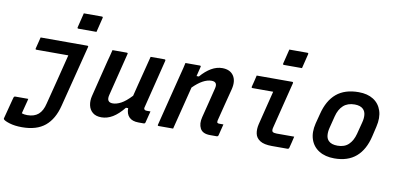

<svg xmlns="http://www.w3.org/2000/svg" viewBox="-101 -1064 3187 1542"><g transform="rotate(10 1492.5 -293.5)"><path d="M163 -536H543Q555 -536 551 -525Q520 -401 488 -276.5Q456 -152 424 -25Q396 87 327.5 143.5Q259 200 140 200Q81 200 38.5 187Q-4 174 -13 162Q-16 158 -14 153Q-8 130 -0.5 101.5Q7 73 14 45.5Q21 18 26 -0.5Q31 -19 32 -22Q35 -33 45 -33H151L147 -15Q139 18 131 46.5Q123 75 120 90Q138 97 165 97Q222 97 255.5 68Q289 39 303 -22Q330 -125 355.5 -227.5Q381 -330 407 -433H148Q136 -433 140 -444Q145 -467 151.5 -490Q158 -513 163 -536ZM471 -787H618Q629 -787 626 -776L597 -658H450Q439 -658 442 -669Z M749 -536H865Q877 -536 873 -525Q851 -437 829.5 -350.5Q808 -264 786 -176Q771 -115 825 -115Q855 -115 891.5 -134Q928 -153 976 -204Q988 -255 1001 -304.5Q1014 -354 1028 -410Q1042 -466 1060 -536H1173Q1184 -536 1181 -524Q1157 -427 1131.5 -324.5Q1106 -222 1084 -134Q1078 -116 1086 -110Q1091 -104 1104 -104H1135Q1129 -81 1123 -57Q1117 -33 1111 -10Q1108 0 1098 0H1056Q1004 0 978.5 -26.5Q953 -53 954 -99H936Q890 -42 845.5 -15.5Q801 11 754 11Q709 11 682.5 -11Q656 -33 648.5 -69Q641 -105 651 -145Q669 -219 687.5 -292.5Q706 -366 724 -439Q731 -465 737.5 -489.5Q744 -514 749 -536Z M1344 -536H1461Q1473 -536 1469 -525Q1460 -488 1450 -448H1469Q1510 -496 1554 -521.5Q1598 -547 1643 -547Q1707 -547 1735.5 -505Q1764 -463 1747 -394Q1730 -327 1713 -261.5Q1696 -196 1679 -127Q1676 -112 1681 -107Q1685 -103 1697 -103H1730Q1724 -80 1718.5 -57Q1713 -34 1707 -11Q1704 0 1693 0H1639Q1578 0 1558 -38Q1538 -76 1552 -131Q1568 -194 1582.5 -252Q1597 -310 1613 -375Q1628 -432 1576 -432Q1508 -432 1426 -350Q1404 -262 1382 -174.5Q1360 -87 1338 0H1221Q1209 0 1213 -11Q1240 -118 1266.5 -224.5Q1293 -331 1320 -437Q1328 -467 1334 -492Q1340 -517 1344 -536Z M1925 -536H2214Q2225 -536 2222 -525Q2198 -431 2175 -337.5Q2152 -244 2128 -149Q2121 -123 2130 -113Q2140 -105 2163 -105H2307Q2302 -82 2296 -58Q2290 -34 2284 -11Q2281 0 2270 0H2143Q2079 0 2046 -21Q2013 -42 2006 -77Q1999 -112 2009 -154Q2026 -225 2043.5 -293Q2061 -361 2078 -431H1910Q1899 -431 1902 -442Q1908 -465 1914 -489Q1920 -513 1925 -536ZM2147 -787H2294Q2305 -787 2302 -776L2273 -658H2126Q2115 -658 2118 -669Z M2756 -547Q2828 -547 2876 -516.5Q2924 -486 2942.5 -430Q2961 -374 2943 -298L2924 -217Q2898 -105 2831 -47Q2764 11 2654 11Q2579 11 2528.5 -20.5Q2478 -52 2459 -108.5Q2440 -165 2458 -239L2479 -320Q2507 -433 2575 -490Q2643 -547 2756 -547ZM2741 -444Q2684 -444 2649 -412.5Q2614 -381 2599 -322L2574 -223Q2566 -191 2568.5 -163Q2571 -135 2588 -118Q2611 -94 2662 -94Q2718 -94 2751.5 -126Q2785 -158 2800 -215L2825 -312Q2834 -345 2831.5 -374Q2829 -403 2811 -421Q2788 -444 2741 -444Z"/></g></svg>

Font: Recursive Mn Lnr St SmB
Style: Italic
Weight: 600
Italic angle: -15°
Monospace: yes
Version: Version 1.079;hotconv 1.0.112;makeotfexe 2.5.65598; ttfautoh